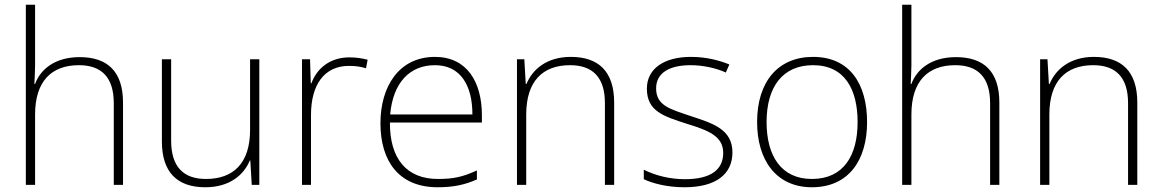

<svg xmlns="http://www.w3.org/2000/svg" viewBox="-20 -780 4901 810"><path d="M128 -504V-760H89V0H128V-297C128 -437 197 -505 313 -505C407 -505 460 -455 460 -345V0H499V-347C499 -479 433 -539 316 -539C212 -539 151 -488 128 -426H125C126 -454 128 -475 128 -504Z M1074 -530H1035V-232C1035 -92 965 -25 849 -25C754 -25 702 -76 702 -187V-530H663V-183C663 -55 726 10 846 10C950 10 1009 -43 1034 -103H1036L1042 0H1074Z M1454 -538C1371 -538 1316 -490 1294 -429H1291L1288 -530H1254V0H1292V-295C1292 -421 1347 -502 1452 -502C1480 -502 1501 -499 1524 -492L1531 -528C1508 -534 1483 -538 1454 -538Z M1815 -540C1663 -540 1585 -415 1585 -260C1585 -100 1663 10 1826 10C1892 10 1940 0 1992 -23V-61C1931 -33 1892 -25 1827 -25C1696 -25 1624 -110 1625 -263H2013V-294C2013 -434 1950 -540 1815 -540ZM1815 -505C1922 -505 1973 -421 1973 -297H1626C1638 -432 1709 -505 1815 -505Z M2388 -540C2285 -540 2226 -486 2201 -426H2198L2192 -530H2161V0H2200V-297C2200 -437 2269 -505 2385 -505C2479 -505 2532 -455 2532 -345V0H2571V-347C2571 -479 2505 -540 2388 -540Z M3070 -137C3070 -235 2986 -260 2895 -290C2810 -319 2748 -333 2748 -407C2748 -472 2803 -505 2894 -505C2946 -505 3004 -492 3042 -474L3057 -508C3013 -526 2958 -540 2895 -540C2781 -540 2709 -490 2709 -406C2709 -310 2781 -289 2877 -258C2968 -230 3031 -206 3031 -135C3031 -67 2983 -24 2869 -24C2807 -24 2746 -39 2696 -64V-24C2734 -6 2795 10 2868 10C3000 10 3070 -45 3070 -137Z M3638 -265C3638 -423 3567 -540 3410 -540C3262 -540 3174 -435 3174 -265C3174 -104 3255 10 3405 10C3561 10 3638 -105 3638 -265ZM3214 -265C3214 -415 3283 -505 3410 -505C3545 -505 3598 -401 3598 -265C3598 -124 3539 -25 3405 -25C3276 -25 3214 -122 3214 -265Z M3825 -504V-760H3786V0H3825V-297C3825 -437 3894 -505 4010 -505C4104 -505 4157 -455 4157 -345V0H4196V-347C4196 -479 4130 -539 4013 -539C3909 -539 3848 -488 3825 -426H3822C3823 -454 3825 -475 3825 -504Z M4595 -540C4492 -540 4433 -486 4408 -426H4405L4399 -530H4368V0H4407V-297C4407 -437 4476 -505 4592 -505C4686 -505 4739 -455 4739 -345V0H4778V-347C4778 -479 4712 -540 4595 -540Z"/></svg>

Font: Noto Sans Sinhala ExtraLight
Style: Regular
Weight: 200
Designer: Jelle Bosma - Monotype Design Team
Foundry: Monotype Imaging Inc.
Version: Version 2.006